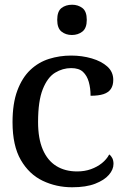

<svg xmlns="http://www.w3.org/2000/svg" viewBox="-20 -782 539 812"><path d="M285 10Q218 10 160.5 -17.5Q103 -45 68 -105.5Q33 -166 33 -265Q33 -345 53.5 -399.5Q74 -454 108.5 -486.5Q143 -519 187.5 -533Q232 -547 281 -547Q327 -547 368 -535Q409 -523 434 -500.5Q459 -478 459 -444Q459 -421 449 -406Q439 -391 418 -384Q397 -377 363 -377Q363 -409 355.5 -435.5Q348 -462 331 -478Q314 -494 281 -494Q245 -494 213 -474.5Q181 -455 161 -405Q141 -355 141 -266Q141 -196 161 -149.5Q181 -103 218 -80Q255 -57 306 -57Q338 -57 364.5 -66.5Q391 -76 411 -92Q431 -108 442 -129Q450 -123 455 -113Q460 -103 460 -89Q460 -65 440.5 -42.5Q421 -20 382.5 -5Q344 10 285 10ZM284 -634Q258 -634 240 -648.5Q222 -663 222 -698Q222 -734 240 -748Q258 -762 285 -762Q310 -762 328.5 -748Q347 -734 347 -698Q347 -663 328.5 -648.5Q310 -634 284 -634Z"/></svg>

Font: ET Text
Style: Regular
Weight: 470
Designer: Monotype Design Team
Foundry: Monotype Imaging Inc.
Version: Version 2.009